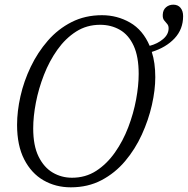

<svg xmlns="http://www.w3.org/2000/svg" viewBox="-20 -790 803 821"><path d="M283 11Q218 11 166 -19Q114 -49 83.5 -108.5Q53 -168 53 -256Q53 -314 67.5 -378.5Q82 -443 111.5 -504.5Q141 -566 184.5 -616Q228 -666 286 -695.5Q344 -725 416 -725Q481 -725 536 -693.5Q591 -662 620 -594Q654 -603 677.5 -623Q701 -643 701 -669Q701 -681 694.5 -688Q688 -695 681.5 -703.5Q675 -712 676 -728Q677 -748 690 -759Q703 -770 721 -770Q741 -770 752 -756.5Q763 -743 763 -721Q763 -665 726.5 -626Q690 -587 629 -568Q644 -522 644 -460Q644 -405 629.5 -341Q615 -277 586.5 -214.5Q558 -152 515 -101Q472 -50 414 -19.5Q356 11 283 11ZM288 -30Q346 -30 391.5 -59.5Q437 -89 471.5 -138Q506 -187 528.5 -246Q551 -305 562 -364.5Q573 -424 573 -474Q573 -548 551.5 -594.5Q530 -641 492.5 -662.5Q455 -684 408 -684Q351 -684 305.5 -655Q260 -626 225.5 -577.5Q191 -529 168 -470Q145 -411 133.5 -351.5Q122 -292 122 -241Q122 -167 145 -120.5Q168 -74 205.5 -52Q243 -30 288 -30Z"/></svg>

Font: Noto Serif SemiCondensed Light
Style: Italic
Weight: 300
Width: 4
Italic angle: -12°
Designer: Monotype Design Team
Foundry: Monotype Imaging Inc.
Version: Version 2.013; ttfautohint (v1.8.4.7-5d5b)